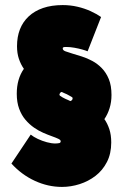

<svg xmlns="http://www.w3.org/2000/svg" viewBox="-20 -721 507 756"><path d="M325 -519 378 -654Q361 -666 337 -677Q313 -688 285 -694.5Q257 -701 227 -701Q183 -701 149.5 -689.5Q116 -678 93 -656.5Q70 -635 58.5 -605.5Q47 -576 47 -539Q47 -511 54.5 -489Q62 -467 74 -450Q60 -430 53 -405.5Q46 -381 46 -352Q46 -318 55.5 -292.5Q65 -267 80.5 -249Q96 -231 114 -218.5Q132 -206 150.5 -198Q169 -190 184.5 -184.5Q200 -179 209.5 -174.5Q219 -170 219 -165Q219 -162 217.5 -160Q216 -158 213 -157.5Q210 -157 206 -156.5Q202 -156 198 -156Q183 -156 164.5 -161Q146 -166 129 -174Q112 -182 101 -191L25 -77Q65 -33 117 -9Q169 15 224 15Q259 15 293.5 4Q328 -7 356 -28.5Q384 -50 401 -83Q418 -116 418 -160Q418 -190 410.5 -212.5Q403 -235 391 -252Q404 -271 411.5 -295Q419 -319 419 -347Q419 -384 408.5 -409.5Q398 -435 381 -452.5Q364 -470 343.5 -481Q323 -492 302.5 -498.5Q282 -505 265 -510Q248 -515 237.5 -519Q227 -523 227 -530Q227 -532 227.5 -533Q228 -534 230 -535Q232 -536 235 -536Q238 -536 242 -536Q256 -536 273 -533Q290 -530 304 -526Q318 -522 325 -519ZM257 -323Q254 -325 248.5 -327Q243 -329 237 -332Q231 -335 225.5 -338Q220 -341 217 -343.5Q214 -346 214 -348Q214 -350 215 -352Q216 -354 217.5 -356Q219 -358 223 -359Q226 -357 231.5 -355Q237 -353 243 -350Q249 -347 254 -344Q259 -341 262.5 -339Q266 -337 266 -335Q266 -329 263 -326.5Q260 -324 257 -323Z"/></svg>

Font: Advent Pro Black
Style: Regular
Weight: 900
Version: Version 3.000